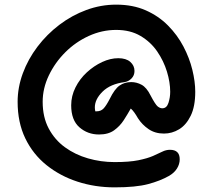

<svg xmlns="http://www.w3.org/2000/svg" viewBox="-20 -677 918 828"><path d="M474 131Q390 131 314.5 106.5Q239 82 180.5 35Q122 -12 89 -80.5Q56 -149 56 -238Q56 -300 78.5 -361Q101 -422 141.5 -475.5Q182 -529 236 -570Q290 -611 352.5 -634Q415 -657 481 -657Q553 -657 608.5 -632.5Q664 -608 704.5 -567Q745 -526 771 -476.5Q797 -427 809.5 -376Q822 -325 822 -281Q822 -218 802.5 -178Q783 -138 752.5 -119.5Q722 -101 687 -101Q649 -101 621 -120Q593 -139 575 -167Q567 -181 559.5 -191.5Q552 -202 544 -209Q530 -184 513.5 -158.5Q497 -133 472 -115Q447 -97 407 -97Q358 -97 322.5 -128Q287 -159 287 -223Q287 -263 305.5 -300Q324 -337 354.5 -365Q385 -393 420.5 -409.5Q456 -426 490 -426Q524 -426 542 -410Q560 -394 560 -371Q560 -352 547.5 -339Q535 -326 518 -323Q456 -315 422.5 -282Q389 -249 389 -214Q389 -205 391 -197Q393 -197 397 -197Q415 -197 426.5 -209Q438 -221 453 -250Q474 -293 495.5 -308Q517 -323 546 -323Q569 -323 590.5 -311.5Q612 -300 629 -266Q650 -226 660 -218Q670 -210 680 -210Q699 -210 706.5 -233.5Q714 -257 714 -281Q714 -322 700 -368Q686 -414 658 -455Q630 -496 586 -522Q542 -548 481 -548Q420 -548 363 -522Q306 -496 261.5 -451.5Q217 -407 190.5 -351.5Q164 -296 164 -238Q164 -172 190 -123Q216 -74 260 -42Q304 -10 359.5 6Q415 22 474 22Q538 22 577 14Q616 6 640 -4.5Q664 -15 680 -23Q696 -31 713 -31Q755 -31 755 10Q755 31 743 50Q731 69 708 82Q671 103 618.5 117Q566 131 474 131Z"/></svg>

Font: Shantell Sans Normal
Style: Regular
Weight: 500
Designer: Stephen Nixon, Anya Danilova, Shantell Martin
Foundry: Arrow Type
Version: Version 1.009;[a7da0bfa3]